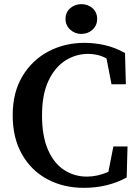

<svg xmlns="http://www.w3.org/2000/svg" viewBox="-20 -886 667 923"><path d="M383 17Q285 17 207.5 -24.5Q130 -66 85.5 -144.5Q41 -223 41 -332Q41 -441 87.5 -519Q134 -597 212.5 -638.5Q291 -680 386 -680Q435 -680 484 -669Q533 -658 581 -631L585 -481H516L492 -605Q470 -617 448 -622Q426 -627 404 -627Q344 -627 293.5 -594.5Q243 -562 212.5 -496.5Q182 -431 182 -331Q182 -232 210.5 -166.5Q239 -101 288 -69Q337 -37 398 -37Q449 -37 501 -60L525 -182H593L589 -33Q546 -9 494 4Q442 17 383 17ZM371 -723Q340 -723 317.5 -743.5Q295 -764 295 -795Q295 -827 317.5 -846.5Q340 -866 371 -866Q403 -866 425 -846.5Q447 -827 447 -795Q447 -764 425 -743.5Q403 -723 371 -723Z"/></svg>

Font: Source Serif Pro SemiBold
Style: Regular
Weight: 600
Designer: Frank Grießhammer
Foundry: Adobe Systems Incorporated
Version: Version 3.001;hotconv 1.0.111;makeotfexe 2.5.65597